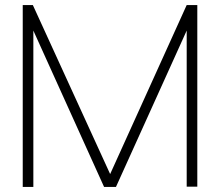

<svg xmlns="http://www.w3.org/2000/svg" viewBox="-20 -740 871 760"><path d="M70 -720H110L416 -51L719 -720H761V-1H719V-619L439 0H392L112 -619V0H70Z"/></svg>

Font: Tap Sans
Style: Regular
Weight: 400
Designer: Tap Payments
Foundry: Tap Payments
Version: Version 1.001;Glyphs 3.1.2 (3151)